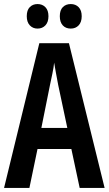

<svg xmlns="http://www.w3.org/2000/svg" viewBox="-20 -1020 536 947"><path d="M373 -93 332 -285H165L125 -93H0L174 -807H320L496 -93ZM267 -601Q260 -635 256 -660Q252 -685 247 -711Q245 -688 238.5 -657.5Q232 -627 227 -603L184 -389H312ZM112 -940Q112 -970 127 -985Q142 -1000 165 -1000Q189 -1000 204 -984.5Q219 -969 219 -940Q219 -911 204 -895Q189 -879 165 -879Q142 -879 127 -895Q112 -911 112 -940ZM275 -940Q275 -970 290 -985Q305 -1000 329 -1000Q353 -1000 368 -984.5Q383 -969 383 -940Q383 -911 368 -895Q353 -879 329 -879Q304 -879 289.5 -895Q275 -911 275 -940Z"/></svg>

Font: Noto Sans Kannada UI ExtraCondensed SemiBold
Style: Regular
Weight: 600
Width: 2
Designer: Jelle Bosma - Monotype Design Team
Foundry: Monotype Imaging Inc.
Version: Version 2.005; ttfautohint (v1.8.4.7-5d5b)